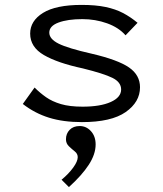

<svg xmlns="http://www.w3.org/2000/svg" viewBox="-20 -488 665 783"><path d="M314 10Q238 10 180 -8Q122 -26 73 -64L121 -131Q143 -109 168 -91.5Q193 -74 228.5 -63.5Q264 -53 317 -53Q389 -53 431.5 -72Q474 -91 474 -123Q474 -153 438.5 -170.5Q403 -188 318 -209Q215 -231 159 -263.5Q103 -296 103 -351Q103 -403 155.5 -435.5Q208 -468 313 -468Q370 -468 410.5 -459.5Q451 -451 481.5 -435Q512 -419 541 -395L492 -344Q464 -376 416.5 -393Q369 -410 316 -410Q256 -410 218.5 -396Q181 -382 181 -355Q181 -329 219 -310Q257 -291 354 -269Q461 -244 506 -213Q551 -182 551 -132Q551 -72 492.5 -31Q434 10 314 10ZM261 275 231 245Q260 221 278.5 195.5Q297 170 297 153Q297 139 285 129.5Q273 120 261 108.5Q249 97 249 80Q249 57 264 41.5Q279 26 305 26Q332 26 351 47Q370 68 370 101Q370 141 342 184Q314 227 261 275Z"/></svg>

Font: Inconsolata Expanded Thin
Style: Regular
Weight: 100
Width: 7
Monospace: yes
Designer: Raph Levien, Cyreal, Brenton Simpson
Foundry: Raph Levien, Cyreal, Google
Version: Version 3.100; ttfautohint (v1.8.4.7-5d5b)